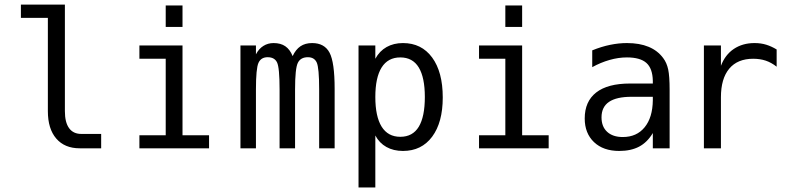

<svg xmlns="http://www.w3.org/2000/svg" viewBox="-20 -655 3540 848"><path d="M266.6 -164.1Q266.6 -114.3 285.2 -88.9Q303.7 -63.5 338.9 -63.5H426.8V0H332Q265.6 0 228.5 -43Q191.4 -85.9 191.4 -164.1V-576.2H72.3V-634.8H266.6Z M711.9 -630.9H786.1V-536.1H711.9ZM595.7 -454.1H786.1V-57.6H903.3V0H595.7V-57.6H711.9V-395.5H595.7Z M1272.5 -407.2Q1286.1 -436.5 1307.1 -450.7Q1328.1 -464.8 1358.4 -464.8Q1413.1 -464.8 1435.5 -422.4Q1458 -379.9 1458 -262.7V0H1389.6V-259.8Q1389.6 -355.5 1378.9 -378.9Q1368.2 -402.3 1339.8 -402.3Q1307.6 -402.3 1295.4 -377.4Q1283.2 -352.5 1283.2 -259.8V0H1214.8V-259.8Q1214.8 -356.4 1203.6 -379.4Q1192.4 -402.3 1162.1 -402.3Q1132.8 -402.3 1121.6 -377.4Q1110.4 -352.5 1110.4 -259.8V0H1042V-454.1H1110.4V-415Q1123 -439.5 1143.1 -452.1Q1163.1 -464.8 1188.5 -464.8Q1219.7 -464.8 1240.2 -450.7Q1260.7 -436.5 1272.5 -407.2Z M1637.7 -56.6V172.9H1563.5V-454.1H1637.7V-395.5Q1656.2 -429.7 1687.5 -447.3Q1718.8 -464.8 1759.8 -464.8Q1841.8 -464.8 1888.7 -400.9Q1935.5 -336.9 1935.5 -224.6Q1935.5 -114.3 1888.7 -51.3Q1841.8 11.7 1759.8 11.7Q1717.8 11.7 1686.5 -5.9Q1655.3 -23.4 1637.7 -56.6ZM1856.4 -226.6Q1856.4 -312.5 1829.6 -356.9Q1802.7 -401.4 1748 -401.4Q1693.4 -401.4 1665.5 -356.9Q1637.7 -312.5 1637.7 -226.6Q1637.7 -140.6 1665.5 -95.7Q1693.4 -50.8 1748 -50.8Q1802.7 -50.8 1829.6 -95.2Q1856.4 -139.6 1856.4 -226.6Z M2211.9 -630.9H2286.1V-536.1H2211.9ZM2095.7 -454.1H2286.1V-57.6H2403.3V0H2095.7V-57.6H2211.9V-395.5H2095.7Z M2768.6 -227.5Q2703.1 -227.5 2669.9 -205.1Q2636.7 -182.6 2636.7 -136.7Q2636.7 -95.7 2661.6 -72.8Q2686.5 -49.8 2730.5 -49.8Q2792 -49.8 2827.1 -92.8Q2862.3 -135.7 2863.3 -211.9V-227.5ZM2937.5 -258.8V0H2863.3V-67.4Q2838.9 -26.4 2802.7 -7.3Q2766.6 11.7 2714.8 11.7Q2644.5 11.7 2603.5 -27.3Q2562.5 -66.4 2562.5 -131.8Q2562.5 -207 2613.3 -246.6Q2664.1 -286.1 2762.7 -286.1H2863.3V-297.9Q2862.3 -352.5 2835 -377Q2807.6 -401.4 2749 -401.4Q2710.9 -401.4 2671.9 -390.1Q2632.8 -378.9 2595.7 -358.4V-432.6Q2636.7 -449.2 2674.8 -457Q2712.9 -464.8 2749 -464.8Q2804.7 -464.8 2844.7 -448.2Q2884.8 -431.6 2909.2 -398.4Q2924.8 -377.9 2931.2 -348.1Q2937.5 -318.4 2937.5 -258.8Z M3410.2 -360.4Q3386.7 -378.9 3361.8 -387.2Q3336.9 -395.5 3306.6 -395.5Q3237.3 -395.5 3200.7 -351.6Q3164.1 -307.6 3164.1 -225.6V0H3088.9V-454.1H3164.1V-364.3Q3182.6 -413.1 3221.2 -439Q3259.8 -464.8 3312.5 -464.8Q3340.8 -464.8 3364.3 -457.5Q3387.7 -450.2 3410.2 -436.5Z"/></svg>

Font: BabelStone Flags PUA
Style: Regular
Weight: 400
Designer: Andrew West
Foundry: BabelStone
Version: Version 4.12